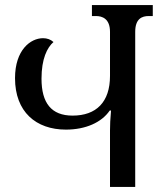

<svg xmlns="http://www.w3.org/2000/svg" viewBox="-20 -734 647 754"><path d="M341 -714V-671H357C381 -671 412 -661 412 -609V-436C412 -333 358 -280 265 -280C182 -280 143 -329 143 -425C143 -503 165 -547 190 -569C179 -579 165 -584 149 -584C100 -584 39 -538 39 -427C39 -295 121 -225 239 -225C316 -225 379 -253 411 -300H416C413 -268 412 -242 412 -222V0H511V-609C511 -661 538 -671 564 -671H580V-714Z"/></svg>

Font: Noto Serif Georgian SemiCondensed
Style: Regular
Weight: 400
Width: 4
Designer: Monotype Design Team, Akaki Razmadze
Foundry: Google LLC
Version: Version 2.003